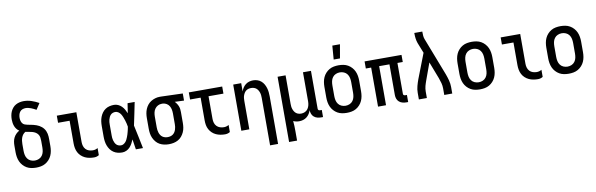

<svg xmlns="http://www.w3.org/2000/svg" viewBox="-58 -1335 6616 2130"><g transform="rotate(-10 3250.0 -270.0)"><path d="M250 8Q223 8 196 3Q169 -2 145.5 -15.5Q122 -29 103.5 -49.5Q85 -70 74 -94.5Q63 -119 58.5 -146Q54 -173 54 -200V-275Q54 -298 58 -321Q62 -344 72.5 -364.5Q83 -385 99.5 -401.5Q116 -418 136 -429Q119 -440 107 -455.5Q95 -471 88 -489Q81 -507 78 -526.5Q75 -546 75 -565Q75 -588 79 -611Q83 -634 92.5 -655Q102 -676 117 -693.5Q132 -711 152 -722Q172 -733 194.5 -738Q217 -743 240 -743Q285 -743 328 -728.5Q371 -714 410 -692L365 -623Q351 -631 337 -638Q323 -645 308.5 -650.5Q294 -656 278.5 -659.5Q263 -663 248 -663Q230 -663 212.5 -656.5Q195 -650 184 -635.5Q173 -621 168.5 -603Q164 -585 164 -567Q164 -551 168 -534.5Q172 -518 182 -505Q192 -492 207.5 -486Q223 -480 239 -477Q255 -474 271 -471Q287 -468 303 -464Q319 -460 334.5 -454.5Q350 -449 364.5 -441Q379 -433 391.5 -422.5Q404 -412 414 -399Q424 -386 430.5 -371Q437 -356 440.5 -340Q444 -324 445 -307.5Q446 -291 446 -275V-200Q446 -173 441.5 -146Q437 -119 426 -94.5Q415 -70 396.5 -49.5Q378 -29 354.5 -15.5Q331 -2 304 3Q277 8 250 8ZM250 -72Q274 -72 296 -81.5Q318 -91 332 -110Q346 -129 351 -152.5Q356 -176 356 -200V-275Q356 -294 353 -313.5Q350 -333 339 -348.5Q328 -364 311.5 -374Q295 -384 276 -389Q257 -394 238 -397Q219 -400 201 -404Q184 -395 172.5 -380Q161 -365 155 -348Q149 -331 146.5 -312.5Q144 -294 144 -275V-200Q144 -176 149 -152.5Q154 -129 168 -110Q182 -91 204 -81.5Q226 -72 250 -72Z M903 8Q877 8 851 3.5Q825 -1 801.5 -12Q778 -23 758.5 -41Q739 -59 727 -82Q715 -105 710 -131Q705 -157 705 -184V-440H575V-520H795V-184Q795 -161 801.5 -139.5Q808 -118 823 -102Q838 -86 859.5 -79Q881 -72 903 -72Q918 -72 932 -76Q946 -80 958 -88V-8Q946 0 932 4Q918 8 903 8Z M1220 8Q1194 8 1169 2Q1144 -4 1122.5 -18.5Q1101 -33 1086 -54Q1071 -75 1062 -99Q1053 -123 1049.5 -148.5Q1046 -174 1046 -200V-320Q1046 -346 1049.5 -371.5Q1053 -397 1062 -421Q1071 -445 1086 -466Q1101 -487 1122.5 -501.5Q1144 -516 1169 -522Q1194 -528 1220 -528Q1244 -528 1266 -518Q1288 -508 1305 -491Q1322 -474 1334 -453Q1346 -432 1355 -410Q1359 -437 1363.5 -464.5Q1368 -492 1372 -520H1452Q1439 -456 1426 -391.5Q1413 -327 1399 -263Q1414 -198 1427 -132Q1440 -66 1454 0H1374Q1370 -29 1365 -57.5Q1360 -86 1356 -115Q1347 -93 1335 -71Q1323 -49 1306.5 -31Q1290 -13 1267 -2.5Q1244 8 1220 8ZM1220 -72Q1235 -72 1248 -79.5Q1261 -87 1271 -98Q1281 -109 1287.5 -122.5Q1294 -136 1299.5 -149.5Q1305 -163 1309.5 -177.5Q1314 -192 1317.5 -206Q1321 -220 1324.5 -234.5Q1328 -249 1330 -264Q1327 -282 1322.5 -301Q1318 -320 1312 -338Q1306 -356 1299 -374Q1292 -392 1282 -408.5Q1272 -425 1255.5 -436.5Q1239 -448 1220 -448Q1206 -448 1192 -443Q1178 -438 1168 -427.5Q1158 -417 1152 -404Q1146 -391 1142 -377Q1138 -363 1137 -348.5Q1136 -334 1136 -320V-200Q1136 -186 1137 -171.5Q1138 -157 1142 -143Q1146 -129 1152 -116Q1158 -103 1168 -92.5Q1178 -82 1192 -77Q1206 -72 1220 -72Z M1746 8Q1719 8 1692.5 2.5Q1666 -3 1642.5 -16Q1619 -29 1601.5 -50Q1584 -71 1573 -95.5Q1562 -120 1558 -146.5Q1554 -173 1554 -200V-320Q1554 -346 1558 -371.5Q1562 -397 1572 -421Q1582 -445 1598.5 -465.5Q1615 -486 1637 -499.5Q1659 -513 1684 -520.5Q1709 -528 1735 -528H1750L1994 -520V-440L1890 -444Q1902 -432 1911.5 -417.5Q1921 -403 1927.5 -387Q1934 -371 1936 -354Q1938 -337 1938 -320V-200Q1938 -173 1934 -146.5Q1930 -120 1919 -95.5Q1908 -71 1890.5 -50Q1873 -29 1849.5 -16Q1826 -3 1799.5 2.5Q1773 8 1746 8ZM1746 -72Q1761 -72 1776.5 -76Q1792 -80 1804.5 -89Q1817 -98 1825.5 -111Q1834 -124 1839 -139Q1844 -154 1846 -169.5Q1848 -185 1848 -200V-320Q1848 -342 1844 -363.5Q1840 -385 1829 -404Q1818 -423 1799 -434.5Q1780 -446 1758 -448H1743Q1720 -448 1699.5 -437Q1679 -426 1666 -407Q1653 -388 1648.5 -365.5Q1644 -343 1644 -320V-200Q1644 -185 1646 -169.5Q1648 -154 1653 -139Q1658 -124 1666.5 -111Q1675 -98 1687.5 -89Q1700 -80 1715.5 -76Q1731 -72 1746 -72Z M2379 8Q2353 8 2327 3.5Q2301 -1 2277 -12Q2253 -23 2234 -41Q2215 -59 2202.5 -82Q2190 -105 2185.5 -131Q2181 -157 2181 -184V-440H2062V-520H2438V-440H2270V-184Q2270 -161 2276.5 -139.5Q2283 -118 2298.5 -102Q2314 -86 2335.5 -79Q2357 -72 2379 -72Q2393 -72 2407.5 -76Q2422 -80 2434 -88V-8Q2422 0 2407.5 4Q2393 8 2379 8Z M2848 215V-320Q2848 -335 2846.5 -350.5Q2845 -366 2840 -380.5Q2835 -395 2827 -408Q2819 -421 2807 -430.5Q2795 -440 2780 -444Q2765 -448 2750 -448Q2735 -448 2720 -444Q2705 -440 2693 -430.5Q2681 -421 2673 -408Q2665 -395 2660 -380.5Q2655 -366 2653.5 -350.5Q2652 -335 2652 -320V0H2562V-520H2652V-427Q2659 -448 2671.5 -467.5Q2684 -487 2702 -501Q2720 -515 2742 -521.5Q2764 -528 2787 -528Q2811 -528 2834.5 -520.5Q2858 -513 2876.5 -497Q2895 -481 2907 -460Q2919 -439 2926 -415.5Q2933 -392 2935.5 -368Q2938 -344 2938 -320V215Z M3062 215V-520H3152V-200Q3152 -185 3153.5 -169.5Q3155 -154 3160 -139.5Q3165 -125 3173 -112Q3181 -99 3193 -89.5Q3205 -80 3220 -76Q3235 -72 3250 -72Q3272 -72 3292.5 -81.5Q3313 -91 3325.5 -109.5Q3338 -128 3343 -149.5Q3348 -171 3348 -193V-520H3438V-94Q3438 -89 3439.5 -85Q3441 -81 3444 -78Q3447 -75 3451 -73.5Q3455 -72 3460 -72H3481V8H3460Q3438 8 3417 2.5Q3396 -3 3379.5 -17Q3363 -31 3355.5 -51.5Q3348 -72 3348 -93Q3341 -72 3328.5 -52.5Q3316 -33 3298 -19Q3280 -5 3258 1.5Q3236 8 3213 8Q3196 8 3179 4.5Q3162 1 3147 -6Q3150 22 3151 50.5Q3152 79 3152 108V215Z M3750 8Q3723 8 3696 3Q3669 -2 3645.5 -15.5Q3622 -29 3603.5 -49.5Q3585 -70 3574 -94.5Q3563 -119 3558.5 -146Q3554 -173 3554 -200V-320Q3554 -347 3558.5 -374Q3563 -401 3574 -425.5Q3585 -450 3603.5 -470.5Q3622 -491 3645.5 -504.5Q3669 -518 3696 -523Q3723 -528 3750 -528Q3777 -528 3804 -523Q3831 -518 3854.5 -504.5Q3878 -491 3896.5 -470.5Q3915 -450 3926 -425.5Q3937 -401 3941.5 -374Q3946 -347 3946 -320V-200Q3946 -173 3941.5 -146Q3937 -119 3926 -94.5Q3915 -70 3896.5 -49.5Q3878 -29 3854.5 -15.5Q3831 -2 3804 3Q3777 8 3750 8ZM3750 -72Q3774 -72 3796 -81.5Q3818 -91 3832 -110Q3846 -129 3851 -152.5Q3856 -176 3856 -200V-320Q3856 -344 3851 -367.5Q3846 -391 3832 -410Q3818 -429 3796 -438.5Q3774 -448 3750 -448Q3726 -448 3704 -438.5Q3682 -429 3668 -410Q3654 -391 3649 -367.5Q3644 -344 3644 -320V-200Q3644 -176 3649 -152.5Q3654 -129 3668 -110Q3682 -91 3704 -81.5Q3726 -72 3750 -72ZM3708 -600 3720 -755H3806L3779 -600Z M4440 8H4420Q4398 8 4377 2.5Q4356 -3 4339.5 -17Q4323 -31 4315.5 -51.5Q4308 -72 4308 -94V-440H4192V0H4102V-440H4042V-520H4458V-440H4398V-94Q4398 -89 4399 -85Q4400 -81 4403.5 -78Q4407 -75 4411 -73.5Q4415 -72 4420 -72H4440Z M4562 0V-74Q4562 -112 4572 -149.5Q4582 -187 4595 -222L4703 -501L4656 -620Q4647 -646 4643.5 -673Q4640 -700 4640 -728V-735H4730V-728Q4730 -708 4731.5 -688Q4733 -668 4740 -649L4905 -222Q4918 -187 4928 -149.5Q4938 -112 4938 -74V0H4848V-74Q4848 -104 4840 -134.5Q4832 -165 4821 -194L4748 -384L4679 -194Q4674 -180 4669 -165Q4664 -150 4660 -135Q4656 -120 4654 -104.5Q4652 -89 4652 -74V0Z M5250 8Q5223 8 5196 3Q5169 -2 5145.5 -15.5Q5122 -29 5103.5 -49.5Q5085 -70 5074 -94.5Q5063 -119 5058.5 -146Q5054 -173 5054 -200V-320Q5054 -347 5058.5 -374Q5063 -401 5074 -425.5Q5085 -450 5103.5 -470.5Q5122 -491 5145.5 -504.5Q5169 -518 5196 -523Q5223 -528 5250 -528Q5277 -528 5304 -523Q5331 -518 5354.5 -504.5Q5378 -491 5396.5 -470.5Q5415 -450 5426 -425.5Q5437 -401 5441.5 -374Q5446 -347 5446 -320V-200Q5446 -173 5441.5 -146Q5437 -119 5426 -94.5Q5415 -70 5396.5 -49.5Q5378 -29 5354.5 -15.5Q5331 -2 5304 3Q5277 8 5250 8ZM5250 -72Q5274 -72 5296 -81.5Q5318 -91 5332 -110Q5346 -129 5351 -152.5Q5356 -176 5356 -200V-320Q5356 -344 5351 -367.5Q5346 -391 5332 -410Q5318 -429 5296 -438.5Q5274 -448 5250 -448Q5226 -448 5204 -438.5Q5182 -429 5168 -410Q5154 -391 5149 -367.5Q5144 -344 5144 -320V-200Q5144 -176 5149 -152.5Q5154 -129 5168 -110Q5182 -91 5204 -81.5Q5226 -72 5250 -72Z M5903 8Q5877 8 5851 3.5Q5825 -1 5801.5 -12Q5778 -23 5758.5 -41Q5739 -59 5727 -82Q5715 -105 5710 -131Q5705 -157 5705 -184V-440H5575V-520H5795V-184Q5795 -161 5801.5 -139.5Q5808 -118 5823 -102Q5838 -86 5859.5 -79Q5881 -72 5903 -72Q5918 -72 5932 -76Q5946 -80 5958 -88V-8Q5946 0 5932 4Q5918 8 5903 8Z M6250 8Q6223 8 6196 3Q6169 -2 6145.5 -15.5Q6122 -29 6103.5 -49.5Q6085 -70 6074 -94.5Q6063 -119 6058.5 -146Q6054 -173 6054 -200V-320Q6054 -347 6058.5 -374Q6063 -401 6074 -425.5Q6085 -450 6103.5 -470.5Q6122 -491 6145.5 -504.5Q6169 -518 6196 -523Q6223 -528 6250 -528Q6277 -528 6304 -523Q6331 -518 6354.5 -504.5Q6378 -491 6396.5 -470.5Q6415 -450 6426 -425.5Q6437 -401 6441.5 -374Q6446 -347 6446 -320V-200Q6446 -173 6441.5 -146Q6437 -119 6426 -94.5Q6415 -70 6396.5 -49.5Q6378 -29 6354.5 -15.5Q6331 -2 6304 3Q6277 8 6250 8ZM6250 -72Q6274 -72 6296 -81.5Q6318 -91 6332 -110Q6346 -129 6351 -152.5Q6356 -176 6356 -200V-320Q6356 -344 6351 -367.5Q6346 -391 6332 -410Q6318 -429 6296 -438.5Q6274 -448 6250 -448Q6226 -448 6204 -438.5Q6182 -429 6168 -410Q6154 -391 6149 -367.5Q6144 -344 6144 -320V-200Q6144 -176 6149 -152.5Q6154 -129 6168 -110Q6182 -91 6204 -81.5Q6226 -72 6250 -72Z"/></g></svg>

Font: Iosevka Term Curly Medium
Style: Regular
Weight: 500
Designer: Belleve Invis
Foundry: Belleve Invis
Version: Version 32.3.0